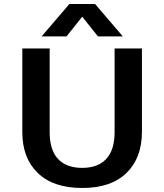

<svg xmlns="http://www.w3.org/2000/svg" viewBox="-20 -921 816 955"><path d="M91 0ZM91 -263V-680H227V-264Q227 -175 268.5 -130.5Q310 -86 389 -86Q467 -86 508.5 -130.5Q550 -175 550 -264V-680H686V-265Q686 -136 609.5 -61Q533 14 389 14Q245 14 168 -60.5Q91 -135 91 -263ZM467 -740 389 -838 311 -740H187L325 -901H453L591 -740Z"/></svg>

Font: MartelSansBold
Style: Bold
Weight: 700
Designer: Dan Reynolds and Mathieu Réguer
Foundry: Dan Reynolds and Mathieu Réguer
Version: Version 1.002; ttfautohint (v1.1) -l 5 -r 5 -G 72 -x 0 -D la